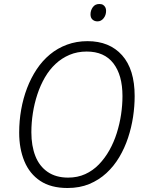

<svg xmlns="http://www.w3.org/2000/svg" viewBox="-20 -931 723 961"><path d="M318 10Q235 10 181.5 -25.5Q128 -61 102 -124Q76 -187 76 -267Q76 -326 86 -382.5Q96 -439 115.5 -490Q135 -541 163.5 -584Q192 -627 230 -658.5Q268 -690 315.5 -707.5Q363 -725 418 -725Q528 -725 591 -654.5Q654 -584 654 -450Q654 -399 646 -346Q638 -293 621 -241.5Q604 -190 577 -144.5Q550 -99 512.5 -64.5Q475 -30 427 -10Q379 10 318 10ZM321 -42Q368 -42 406.5 -59.5Q445 -77 475 -108Q505 -139 527.5 -179Q550 -219 564.5 -265Q579 -311 586 -358Q593 -405 593 -450Q593 -555 547.5 -614Q502 -673 414 -673Q367 -673 328 -656.5Q289 -640 258 -611Q227 -582 204.5 -543Q182 -504 167 -458.5Q152 -413 144.5 -365Q137 -317 137 -269Q137 -201 157 -150Q177 -99 218.5 -70.5Q260 -42 321 -42ZM468 -824Q453 -824 443 -833Q433 -842 433 -859Q433 -879 444.5 -895Q456 -911 477 -911Q489 -911 496 -906.5Q503 -902 507 -894.5Q511 -887 511 -877Q511 -855 498.5 -839.5Q486 -824 468 -824Z"/></svg>

Font: Noto Sans Display Light
Style: Italic
Weight: 300
Italic angle: -12°
Designer: Monotype Design Team
Foundry: Monotype Imaging Inc.
Version: Version 2.003